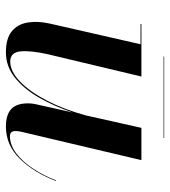

<svg xmlns="http://www.w3.org/2000/svg" viewBox="18 -598 589 666"><g transform="rotate(90 313.0 -264.5)"><path d="M175.6 -539H458V-537H175.6ZM245 -460 168 -137Q154.5 -77.8 157.6 -41.4Q160.8 -5 193 -5Q227 -5 262.3 -38.9Q297.6 -72.9 328.4 -132.2Q359.2 -191.5 379.9 -267.5L423 -460H535L436 -41Q435.2 -36.5 434.6 -31.6Q434 -26.8 434 -23Q434 -4 452 -4Q483 -4 512 -26.3Q541 -48.6 565 -85.1Q589 -121.5 605 -164L607 -163Q578.5 -88 530.9 -39Q483.2 10 418 10Q378.2 10 358.1 -8.2Q338 -26.5 338 -67Q338 -77 340 -89L369.6 -221.2Q348.2 -157.6 318.2 -105.1Q288.1 -52.6 248.9 -21.3Q209.8 10 161 10Q112.5 10 87.8 -10.7Q63.1 -31.4 57.6 -65.7Q52 -100 61 -141L133 -457H63V-460Z"/></g></svg>

Font: Bodoni* 72 Medium
Style: Italic
Weight: 500
Italic angle: -13°
Version: Version 1.002; ttfautohint (v0.97) -l 8 -r 50 -G 200 -x 14 -